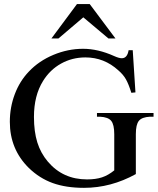

<svg xmlns="http://www.w3.org/2000/svg" viewBox="-20 -906 766 933"><path d="M640.1 -253.9V-60.1Q519 6.8 388.2 6.8Q300.8 6.8 236.3 -16.4Q171.9 -39.6 120.1 -89.8Q27.8 -180.7 27.8 -314Q27.8 -384.8 51.8 -448.2Q75.7 -511.7 120.1 -558.1Q168.9 -609.9 239.5 -639.4Q310.1 -668.9 383.8 -668.9Q456.1 -668.9 534.2 -633.8Q558.1 -623 571.8 -623Q598.6 -623 605 -662.1H625L638.2 -457L618.2 -455.1Q605 -497.6 592 -520.5Q579.1 -543.5 555.2 -564Q486.3 -627 395 -627Q330.6 -627 276.6 -596.9Q222.7 -566.9 189 -512.2Q145 -441.4 145 -337.9Q145 -266.1 161.4 -213.9Q177.7 -161.6 212.9 -120.1Q286.1 -34.2 402.8 -34.2Q445.3 -34.2 475.6 -44.2Q505.9 -54.2 535.2 -78.1V-253.9Q535.2 -300.3 520.5 -318.6Q505.9 -336.9 465.8 -338.9H451.2V-356.9H726.1V-338.9H709Q669.4 -336.9 654.8 -318.8Q640.1 -300.8 640.1 -253.9ZM541 -719.2H506.8L384.8 -821.8L264.2 -719.2H230L354 -886.2H416Z"/></svg>

Font: Accordance
Style: Regular
Weight: 400
Version: Version 1.1 (build May 11, 2018) Miklal Software Solutions, 